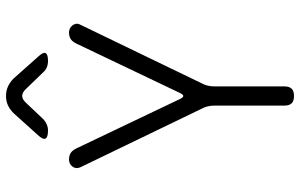

<svg xmlns="http://www.w3.org/2000/svg" viewBox="-200 -790 1000 640"><g transform="rotate(-90 300.0 -470.0)"><path d="M300 10Q283 10 275.5 2Q268 -6 268 -22V-256Q268 -267 265.5 -277.5Q263 -288 258 -297L62 -703Q59 -711 60 -717.5Q61 -724 65 -729Q69 -734 75 -737Q81 -740 88 -740Q100 -740 109 -735Q118 -730 125 -716L291 -368Q296 -359 300 -359Q304 -359 309 -368L475 -716Q482 -730 491 -735Q500 -740 512 -740Q519 -740 525 -737Q531 -734 535 -729Q539 -724 540.5 -717.5Q542 -711 538 -703L342 -297Q337 -288 334.5 -277.5Q332 -267 332 -256V-22Q332 -6 324.5 2Q317 10 300 10ZM185 -810Q162 -810 158 -818.5Q154 -827 170 -844L243 -925Q255 -937 269 -943.5Q283 -950 300 -950Q317 -950 331.5 -943.5Q346 -937 358 -925L431 -843Q447 -826 443 -818Q439 -810 417 -810Q405 -810 395.5 -814Q386 -818 379 -826L324 -883Q312 -896 300.5 -896Q289 -896 277 -883L224 -827Q216 -819 206 -814.5Q196 -810 185 -810Z"/></g></svg>

Font: Maple Mono NL ExtraLight
Style: Regular
Weight: 275
Monospace: yes
Designer: subframe7536
Version: Version 7.000